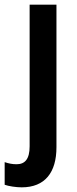

<svg xmlns="http://www.w3.org/2000/svg" viewBox="-59 -563 330 823"><path d="M34 240C134 240 183 176 183 68V-543H68V64C68 119 48 141 12 141C-6 141 -21 138 -39 132V229C-22 235 9 240 34 240Z"/></svg>

Font: Noto Sans Telugu Condensed SemiBold
Style: Regular
Weight: 600
Width: 3
Designer: Jelle Bosma - Monotype Design Team
Foundry: Monotype Imaging Inc.
Version: Version 2.005